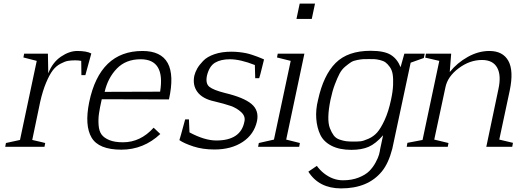

<svg xmlns="http://www.w3.org/2000/svg" viewBox="-20 -815 2868 1066"><path d="M184 -477 110 -496 114 -517H246L248 -408Q272 -469 318.5 -500.5Q365 -532 409 -532Q461 -532 487 -518L454 -398H432L431 -477Q416 -480 398 -480Q374 -480 357 -477Q340 -474 315.5 -461Q291 -448 273 -424.5Q255 -401 236 -356Q217 -311 203 -249L159 -38Q188 -32 209 -26.5Q230 -21 231 -21L227 0H9L13 -21L91 -38Z M561 -305 869 -306Q898 -486 761 -486Q679 -486 629 -434.5Q579 -383 561 -305ZM663 -25Q760 -25 833 -106L870 -71Q777 16 654 16Q528 16 488.5 -51Q449 -118 475 -247Q534 -532 771 -532Q978 -532 918 -263L545 -264Q534 -216 529.5 -184.5Q525 -153 527.5 -120Q530 -87 544 -68Q558 -49 587.5 -37Q617 -25 663 -25Z M1397 -381 1395 -454Q1314 -486 1256 -486Q1206 -486 1174 -467Q1142 -448 1129 -395Q1120 -351 1142.5 -333Q1165 -315 1228 -299Q1333 -274 1376 -238Q1419 -202 1407 -143Q1391 -69 1327.5 -27Q1264 15 1171 15Q1105 15 1053.5 -2Q1002 -19 976 -37Q978 -41 1008 -152H1029L1032 -80Q1116 -35 1181 -35Q1317 -35 1337 -140Q1344 -169 1319.5 -192Q1295 -215 1260.5 -227Q1226 -239 1171 -252Q1105 -266 1076.5 -304Q1048 -342 1059 -395Q1064 -415 1075 -434.5Q1086 -454 1108 -477Q1130 -500 1170.5 -514Q1211 -528 1264 -528Q1287 -528 1309 -525.5Q1331 -523 1347.5 -519.5Q1364 -516 1381.5 -510Q1399 -504 1408.5 -500.5Q1418 -497 1431 -491.5Q1444 -486 1446 -485Q1441 -467 1433 -433Q1425 -399 1419 -381Z M1711 -710H1626L1644 -795H1729ZM1594 -477 1518 -496 1522 -517H1670L1569 -40L1645 -21L1641 0H1413L1417 -21L1501 -40Z M2225 -517H2338L2333 -493L2260 -467L2158 11Q2137 92 2100 137Q2023 231 1874 231Q1751 231 1692 138L1739 106Q1756 129 1777 146Q1827 186 1884 186Q1933 186 1971 171Q2009 156 2030 135Q2051 114 2065.5 87Q2080 60 2084.5 43Q2089 26 2091 11L2107 -64Q2066 -17 2027 0Q1988 17 1931 17Q1865 17 1821 -5.5Q1777 -28 1758.5 -66.5Q1740 -105 1736 -155.5Q1732 -206 1746 -261Q1776 -398 1843.5 -465.5Q1911 -533 2038 -533Q2113 -533 2149.5 -510.5Q2186 -488 2204 -442ZM2333 -493 2335 -494ZM1815 -261Q1804 -208 1803 -168Q1802 -128 1811.5 -103.5Q1821 -79 1833 -63Q1845 -47 1865.5 -40Q1886 -33 1902 -31Q1918 -29 1941 -29Q1966 -29 1981.5 -30.5Q1997 -32 2025.5 -44.5Q2054 -57 2074 -79.5Q2094 -102 2115.5 -148.5Q2137 -195 2151 -261Q2161 -307 2162.5 -343.5Q2164 -380 2160 -403.5Q2156 -427 2144 -443.5Q2132 -460 2120.5 -468.5Q2109 -477 2090 -481.5Q2071 -486 2059.5 -486.5Q2048 -487 2028 -487Q2006 -487 1996 -486.5Q1986 -486 1964 -482Q1942 -478 1929.5 -470Q1917 -462 1897.5 -446Q1878 -430 1865.5 -406.5Q1853 -383 1839 -346Q1825 -309 1815 -261Z M2752 -40 2828 -22 2824 0H2680L2747 -319Q2764 -396 2740.5 -439Q2717 -482 2656 -482Q2588 -482 2526.5 -436Q2465 -390 2453 -330L2391 -40L2470 -21L2466 0H2238L2242 -22L2326 -38L2419 -477Q2410 -479 2382.5 -485.5Q2355 -492 2341 -495L2345 -517H2485L2477 -415Q2518 -466 2577 -499Q2636 -532 2697 -532Q2772 -532 2802.5 -477Q2833 -422 2810 -312Z"/></svg>

Font: Afta serif
Style: Italic
Weight: 400
Italic angle: -12°
Designer: parq.ink
Foundry: Oriol Esparraguera Font
Version: Version 1.000